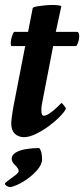

<svg xmlns="http://www.w3.org/2000/svg" viewBox="-23 -548 341 778"><path d="M74.2 7.8Q51.8 7.8 37.1 -6.3Q22.5 -20.5 22.5 -47.9Q22.5 -55.7 24.4 -70.8Q26.4 -85.9 28.8 -100.6Q31.2 -115.2 32.2 -120.1L79.1 -361.3H24.4Q20.5 -361.3 20.5 -373Q20.5 -383.8 24.9 -398.9Q29.3 -414.1 34.2 -418.9H90.8L109.4 -514.6Q110.4 -519.5 128.9 -522.5Q147.5 -525.4 160.2 -526.4Q179.7 -528.3 197.8 -527.8Q215.8 -527.3 225.6 -523.4L203.1 -418.9H288.1Q297.9 -418.9 297.9 -402.3Q297.9 -378.9 286.1 -361.3H192.4L149.4 -139.6Q146.5 -126 145.5 -118.2Q144.5 -110.4 144.5 -102.5Q144.5 -79.1 154.3 -79.1Q164.1 -79.1 178.2 -88.9Q192.4 -98.6 206.1 -111.3Q219.7 -124 225.6 -130.9Q227.5 -130.9 235.8 -121.1Q244.1 -111.3 244.1 -107.4Q238.3 -94.7 219.2 -75.2Q200.2 -55.7 174.3 -36.6Q148.4 -17.6 121.6 -4.9Q94.7 7.8 74.2 7.8ZM24.4 95.7Q24.4 80.1 40.5 70.3Q56.6 60.5 82.5 56.2Q108.4 51.8 135.7 51.8Q147.5 64.5 147.5 97.7Q147.5 119.1 126 143.1Q104.5 167 75.2 185.5Q45.9 204.1 20.5 210H17.6Q11.7 210 4.4 205.6Q-2.9 201.2 -2.9 196.3Q-2.9 192.4 11.2 182.6Q25.4 172.9 39.1 162.1Q52.7 151.4 52.7 144.5Q52.7 135.7 39.1 122.1Q24.4 108.4 24.4 95.7Z"/></svg>

Font: Crimson Text
Style: Bold Italic
Weight: 700
Italic angle: -11°
Designer: Sebastian Kosch
Foundry: Sebastian Kosch
Version: Version 1.100; ttfautohint (v1.8.4)